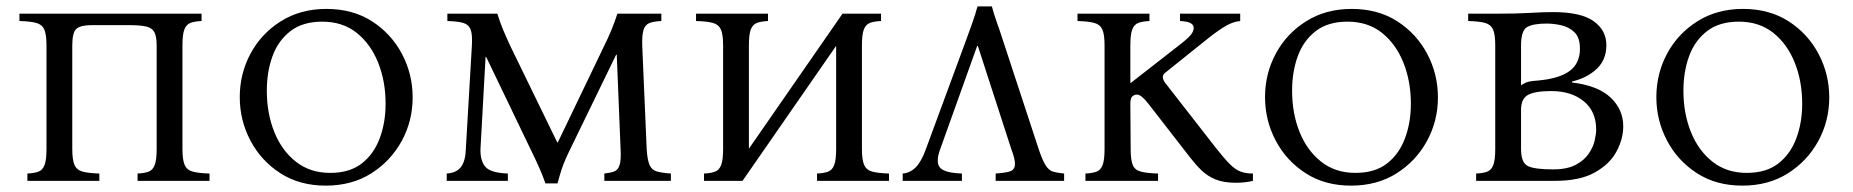

<svg xmlns="http://www.w3.org/2000/svg" viewBox="-20 -568 5819 603"><path d="M553 -425V-100Q553 -66 560 -50Q567 -34 585.5 -29Q604 -24 638 -23V0H412V-23Q434 -24 447 -29Q460 -34 466 -50Q472 -66 472 -100V-425Q472 -453 465 -466.5Q458 -480 440 -484.5Q422 -489 387 -489H267Q234 -489 220.5 -478Q207 -467 207 -425V-100Q207 -66 214 -50Q221 -34 239.5 -29Q258 -24 292 -23V0H66V-23Q88 -24 101 -29Q114 -34 120 -50Q126 -66 126 -100V-425Q126 -460 119 -475.5Q112 -491 94 -496Q76 -501 41 -502V-525H613V-502Q591 -501 578 -496Q565 -491 559 -475.5Q553 -460 553 -425Z M1005 -540Q1088 -540 1148.5 -501Q1209 -462 1242.5 -398.5Q1276 -335 1276 -262Q1276 -188 1241.5 -125Q1207 -62 1146 -23.5Q1085 15 1003 15Q921 15 860.5 -24Q800 -63 766.5 -126.5Q733 -190 733 -263Q733 -337 767 -400Q801 -463 862.5 -501.5Q924 -540 1005 -540ZM1017 -25Q1078 -25 1116 -54.5Q1154 -84 1172.5 -133.5Q1191 -183 1191 -242Q1191 -313 1167.5 -371.5Q1144 -430 1100 -465Q1056 -500 992 -500Q931 -500 892.5 -470.5Q854 -441 836 -392Q818 -343 818 -283Q818 -212 841.5 -153.5Q865 -95 909.5 -60Q954 -25 1017 -25Z M1693 8Q1685 -15 1675 -38Q1665 -61 1644 -104L1507 -389H1505L1489 -100Q1488 -63 1504.5 -44Q1521 -25 1575 -23V0H1383V-23Q1414 -25 1428 -44Q1442 -63 1443 -100L1462 -425Q1464 -460 1458 -475.5Q1452 -491 1435 -496Q1418 -501 1385 -502V-525H1542Q1550 -499 1559.5 -476Q1569 -453 1582 -425L1730 -121H1732L1878 -425Q1890 -449 1900.5 -474.5Q1911 -500 1919 -525H2057V-502Q2034 -501 2020.5 -496Q2007 -491 2001.5 -475.5Q1996 -460 1997 -425L2011 -100Q2013 -66 2020 -50Q2027 -34 2043 -29.5Q2059 -25 2087 -23V0H1878V-23Q1897 -25 1909 -29.5Q1921 -34 1926 -50Q1931 -66 1929 -100L1917 -396H1915L1773 -104Q1752 -61 1744.5 -38Q1737 -15 1731 8Z M2312 0H2191V-23Q2213 -24 2226 -29Q2239 -34 2245 -50Q2251 -66 2251 -100V-425Q2251 -460 2244 -475.5Q2237 -491 2219 -496Q2201 -501 2166 -502V-525H2392V-502Q2370 -501 2357 -496Q2344 -491 2338 -475.5Q2332 -460 2332 -425V-101L2626 -525H2747V-502Q2725 -501 2712 -496Q2699 -491 2693 -475.5Q2687 -460 2687 -425V-100Q2687 -66 2694 -50Q2701 -34 2719.5 -29Q2738 -24 2772 -23V0H2546V-23Q2568 -24 2581 -29Q2594 -34 2600 -50Q2606 -66 2606 -100V-424Z M2933 -100Q2918 -60 2931.5 -42.5Q2945 -25 3001 -23V0H2815V-23Q2839 -25 2856.5 -43Q2874 -61 2888 -100L3016 -447Q3025 -472 3034 -497Q3043 -522 3050 -548H3095Q3102 -522 3111 -497Q3120 -472 3128 -447L3242 -100Q3254 -64 3264.5 -48Q3275 -32 3288.5 -28.5Q3302 -25 3322 -23V0H3107V-23Q3136 -25 3151 -29.5Q3166 -34 3167.5 -50Q3169 -66 3156 -100L3051 -424H3049Z M3799 -103Q3825 -70 3842.5 -52.5Q3860 -35 3876.5 -29Q3893 -23 3915 -23V0Q3890 6 3862 6Q3823 6 3797.5 -4.5Q3772 -15 3753.5 -33Q3735 -51 3718 -73L3586 -243Q3564 -271 3551 -271Q3543 -271 3536.5 -265.5Q3530 -260 3530 -242L3531 -100Q3531 -66 3537.5 -50Q3544 -34 3563 -29Q3582 -24 3617 -23V0H3389V-23Q3411 -24 3424 -29Q3437 -34 3443 -50Q3449 -66 3449 -100V-425Q3449 -460 3442 -475.5Q3435 -491 3417 -496Q3399 -501 3364 -502V-525H3590V-502Q3568 -501 3555 -496Q3542 -491 3536 -475.5Q3530 -460 3530 -425V-308H3532L3691 -432Q3716 -452 3722.5 -462Q3729 -472 3729 -480Q3729 -490 3719 -495.5Q3709 -501 3686 -502V-525H3875V-502Q3853 -500 3830.5 -487Q3808 -474 3776 -449L3640 -340Q3624 -328 3640 -307Z M4225 -540Q4308 -540 4368.5 -501Q4429 -462 4462.5 -398.5Q4496 -335 4496 -262Q4496 -188 4461.5 -125Q4427 -62 4366 -23.5Q4305 15 4223 15Q4141 15 4080.5 -24Q4020 -63 3986.5 -126.5Q3953 -190 3953 -263Q3953 -337 3987 -400Q4021 -463 4082.5 -501.5Q4144 -540 4225 -540ZM4237 -25Q4298 -25 4336 -54.5Q4374 -84 4392.5 -133.5Q4411 -183 4411 -242Q4411 -313 4387.5 -371.5Q4364 -430 4320 -465Q4276 -500 4212 -500Q4151 -500 4112.5 -470.5Q4074 -441 4056 -392Q4038 -343 4038 -283Q4038 -212 4061.5 -153.5Q4085 -95 4129.5 -60Q4174 -25 4237 -25Z M4616 0V-23Q4638 -24 4651 -29Q4664 -34 4670 -50Q4676 -66 4676 -100V-425Q4676 -460 4669 -475.5Q4662 -491 4644 -496Q4626 -501 4591 -502V-525H4676Q4746 -525 4785 -527.5Q4824 -530 4858 -530Q4945 -530 4985 -501.5Q5025 -473 5025 -426Q5025 -380 4994.5 -351.5Q4964 -323 4917 -312V-309Q4999 -299 5038.5 -261.5Q5078 -224 5078 -171Q5078 -132 5057 -92.5Q5036 -53 4989 -26.5Q4942 0 4863 0ZM4757 -300Q4770 -309 4781 -311.5Q4792 -314 4809 -315Q4877 -321 4909.5 -345Q4942 -369 4942 -415Q4942 -451 4924 -467.5Q4906 -484 4882 -489Q4858 -494 4838 -494Q4795 -494 4776 -483Q4757 -472 4757 -425ZM4857 -36Q4902 -36 4929 -50.5Q4956 -65 4970 -86Q4984 -107 4988.5 -127.5Q4993 -148 4993 -161Q4993 -218 4954 -250Q4915 -282 4852 -282Q4801 -282 4779 -270Q4757 -258 4757 -223V-100Q4757 -57 4778.5 -46.5Q4800 -36 4857 -36Z M5454 -540Q5537 -540 5597.5 -501Q5658 -462 5691.5 -398.5Q5725 -335 5725 -262Q5725 -188 5690.5 -125Q5656 -62 5595 -23.5Q5534 15 5452 15Q5370 15 5309.5 -24Q5249 -63 5215.5 -126.5Q5182 -190 5182 -263Q5182 -337 5216 -400Q5250 -463 5311.5 -501.5Q5373 -540 5454 -540ZM5466 -25Q5527 -25 5565 -54.5Q5603 -84 5621.5 -133.5Q5640 -183 5640 -242Q5640 -313 5616.5 -371.5Q5593 -430 5549 -465Q5505 -500 5441 -500Q5380 -500 5341.5 -470.5Q5303 -441 5285 -392Q5267 -343 5267 -283Q5267 -212 5290.5 -153.5Q5314 -95 5358.5 -60Q5403 -25 5466 -25Z"/></svg>

Font: Bona Nova SC
Style: Regular
Weight: 400
Designer: Mateusz Machalski
Foundry: Capitalics
Version: Version 4.001; ttfautohint (v1.8.4.7-5d5b)